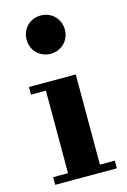

<svg xmlns="http://www.w3.org/2000/svg" viewBox="-117 -816 576 872"><g transform="rotate(-15 171.0 -380.0)"><path d="M75.5 -670C75.5 -619 114.5 -580 165.5 -580C216.5 -580 255.5 -619 255.5 -670C255.5 -721 216.5 -760 165.5 -760C114.5 -760 75.5 -721 75.5 -670ZM30.5 -36V0H320.5V-36H250.5V-460H30.5V-424H100.5V-36Z"/></g></svg>

Font: Bodoni* 06
Style: Bold
Weight: 700
Version: Version 2.2